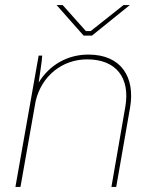

<svg xmlns="http://www.w3.org/2000/svg" viewBox="-20 -740 603 760"><path d="M41 0H61L121 -339C144 -439 226 -505 325 -505C440 -505 496 -432 476 -317L421 0H440L495 -315C515 -432 462 -524 330 -524C246 -524 175 -482 133 -413C139 -459 146 -494 147 -520H133ZM311 -599H344L494 -720H469L339 -617H320L228 -720H204Z"/></svg>

Font: Fixel Text 20240404 Thin
Style: Italic
Weight: 100
Width: 4
Italic angle: -10°
Designer: AlfaBravo + MacPaw
Foundry: Kyrylo Tkachov, Marchela Mozhyna, Serhii Makarenko, Maria Weinstein, Zakhar Kryvoshyya
Version: Version 1.211;Glyphs 3.2 (3225)